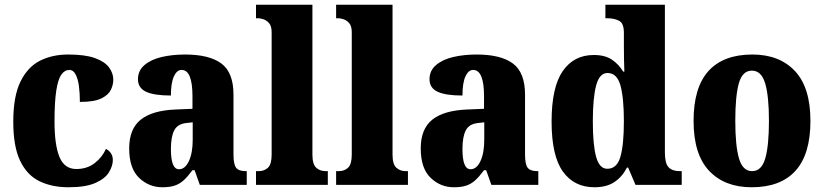

<svg xmlns="http://www.w3.org/2000/svg" viewBox="-20 -780 3475 810"><path d="M269 10Q199 10 146.5 -15.5Q94 -41 65 -101.5Q36 -162 36 -266Q36 -375 67 -437Q98 -499 150 -524.5Q202 -550 267 -550Q339 -550 380.5 -535Q422 -520 440 -495.5Q458 -471 458 -444Q458 -423 448 -401.5Q438 -380 408 -365Q378 -350 317 -350Q317 -386 313 -416.5Q309 -447 299 -466Q289 -485 273 -485Q253 -485 239 -465.5Q225 -446 217.5 -398.5Q210 -351 210 -267Q210 -168 231 -117.5Q252 -67 302 -67Q347 -67 379 -91.5Q411 -116 427 -152Q456 -136 456 -105Q456 -80 439.5 -53Q423 -26 382 -8Q341 10 269 10Z M665 10Q608 10 566.5 -30Q525 -70 525 -154Q525 -236 573.5 -275Q622 -314 720 -318L792 -321V-374Q792 -485 746 -485Q726 -485 713.5 -457.5Q701 -430 701 -377Q630 -377 596 -393Q562 -409 562 -446Q562 -482 589.5 -505.5Q617 -529 662 -539.5Q707 -550 761 -550Q863 -550 914 -512Q965 -474 965 -381V-128Q965 -87 976 -72.5Q987 -58 1017 -58H1021V0H823L801 -62H792Q772 -35 755 -19.5Q738 -4 717 3Q696 10 665 10ZM735 -66Q761 -66 777 -100.5Q793 -135 793 -191V-264L766 -261Q729 -257 715 -230Q701 -203 701 -151Q701 -66 735 -66Z M1060 0V-58H1071Q1095 -58 1110.5 -72.5Q1126 -87 1126 -128V-644Q1126 -670 1115 -682.5Q1104 -695 1090.5 -699Q1077 -703 1071 -703H1060V-760H1298V-128Q1298 -87 1314 -72.5Q1330 -58 1354 -58H1363V0Z M1398 0V-58H1409Q1433 -58 1448.5 -72.5Q1464 -87 1464 -128V-644Q1464 -670 1453 -682.5Q1442 -695 1428.5 -699Q1415 -703 1409 -703H1398V-760H1636V-128Q1636 -87 1652 -72.5Q1668 -58 1692 -58H1701V0Z M1895 10Q1838 10 1796.5 -30Q1755 -70 1755 -154Q1755 -236 1803.5 -275Q1852 -314 1950 -318L2022 -321V-374Q2022 -485 1976 -485Q1956 -485 1943.5 -457.5Q1931 -430 1931 -377Q1860 -377 1826 -393Q1792 -409 1792 -446Q1792 -482 1819.5 -505.5Q1847 -529 1892 -539.5Q1937 -550 1991 -550Q2093 -550 2144 -512Q2195 -474 2195 -381V-128Q2195 -87 2206 -72.5Q2217 -58 2247 -58H2251V0H2053L2031 -62H2022Q2002 -35 1985 -19.5Q1968 -4 1947 3Q1926 10 1895 10ZM1965 -66Q1991 -66 2007 -100.5Q2023 -135 2023 -191V-264L1996 -261Q1959 -257 1945 -230Q1931 -203 1931 -151Q1931 -66 1965 -66Z M2488 10Q2402 10 2354.5 -56.5Q2307 -123 2307 -267Q2307 -412 2354 -480Q2401 -548 2485 -548Q2533 -548 2562 -528Q2591 -508 2609 -478H2614Q2613 -500 2612.5 -530.5Q2612 -561 2612 -590V-642Q2612 -682 2591.5 -692.5Q2571 -703 2542 -703H2534V-760H2785V-137Q2785 -91 2800.5 -74.5Q2816 -58 2848 -58H2856V0H2661L2630 -73H2625Q2605 -34 2572 -12Q2539 10 2488 10ZM2542 -68Q2583 -68 2597.5 -119Q2612 -170 2612 -269Q2612 -367 2597.5 -419.5Q2583 -472 2543 -472Q2509 -472 2495 -419.5Q2481 -367 2481 -268Q2481 -168 2495 -118Q2509 -68 2542 -68Z M3151 10Q3037 10 2971.5 -59.5Q2906 -129 2906 -270Q2906 -411 2969 -480.5Q3032 -550 3154 -550Q3268 -550 3333.5 -480.5Q3399 -411 3399 -270Q3399 -129 3336 -59.5Q3273 10 3151 10ZM3153 -58Q3193 -58 3208.5 -112Q3224 -166 3224 -270Q3224 -375 3208 -428.5Q3192 -482 3152 -482Q3112 -482 3097 -428.5Q3082 -375 3082 -270Q3082 -166 3097.5 -112Q3113 -58 3153 -58Z"/></svg>

Font: Noto Serif Thai Condensed Black
Style: Regular
Weight: 900
Width: 3
Designer: Monotype Design Team
Foundry: Monotype Imaging Inc.
Version: Version 2.002; ttfautohint (v1.8.4.7-5d5b)